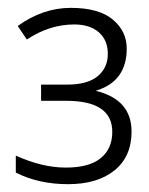

<svg xmlns="http://www.w3.org/2000/svg" viewBox="-20 -744 376 486"><path d="M264.2 -410.2Q264.2 -488.8 147.9 -488.8H84V-529.8H149.9Q201.2 -529.8 227.1 -551Q252.9 -572.3 252.9 -607.4Q252.9 -642.6 230 -662.4Q207 -682.1 168 -682.1Q105.5 -682.1 47.9 -644L24.9 -678.2Q88.4 -724.1 159.2 -724.1Q230 -724.1 265.4 -694.6Q300.8 -665 300.8 -621.1Q300.8 -537.6 222.2 -514.2Q313 -492.2 313 -411.1Q313 -347.7 269.8 -312.7Q226.6 -277.8 152.3 -277.8Q78.1 -277.8 20 -307.1V-350.1Q86.9 -319.8 146.5 -319.8Q206.1 -319.8 235.1 -343.8Q264.2 -367.7 264.2 -410.2Z"/></svg>

Font: OpenSans-Light
Style: Regular
Weight: 300
Foundry: Ascender Corporation
Version: Version 1.10